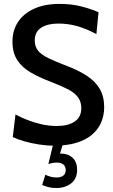

<svg xmlns="http://www.w3.org/2000/svg" viewBox="-20 -734 582 986"><path d="M258 14Q219 14 179 7.8Q139 1.5 104.2 -8.5Q69.5 -18.5 45.5 -30L59.5 -146Q88.5 -130.5 123.2 -117Q158 -103.5 195.8 -95.2Q233.5 -87 272 -87Q329.5 -87 363.5 -109.8Q397.5 -132.5 397.5 -178Q397.5 -212 380.2 -235Q363 -258 327.8 -276Q292.5 -294 238 -315Q181.5 -336.5 137.8 -361.8Q94 -387 69 -424.8Q44 -462.5 44 -521Q44 -578 72.8 -621.5Q101.5 -665 155.8 -689.5Q210 -714 286.5 -714Q346.5 -714 398.2 -700.8Q450 -687.5 486 -671L475 -559Q423.5 -586.5 376.5 -599.8Q329.5 -613 280 -613Q225 -613 191.8 -592Q158.5 -571 158.5 -526Q158.5 -493.5 176.2 -472.8Q194 -452 227.8 -435.8Q261.5 -419.5 310.5 -400.5Q377 -376 422.5 -347Q468 -318 491.5 -278.8Q515 -239.5 515 -183.5Q515 -142 499.8 -106Q484.5 -70 453.2 -43Q422 -16 373.5 -1Q325 14 258 14ZM280.5 79 247.5 62.5Q258 59 268 56.8Q278 54.5 290 54.5Q330 54.5 353 76.5Q376 98.5 376 137.5Q376 183.5 345.5 207.5Q315 231.5 270.5 231.5Q246.5 231.5 228 226.8Q209.5 222 196.5 215.5L213 163.5Q227 170 241 173.8Q255 177.5 270.5 177.5Q292 177.5 304.8 168Q317.5 158.5 317.5 139.5Q317.5 121.5 306 111.2Q294.5 101 271 101Q260.5 101 250.2 102.8Q240 104.5 228.5 108L254.5 0H305Z"/></svg>

Font: Cabin SemiCondensedMedium
Style: Regular
Weight: 500
Width: 4
Designer: Pablo Impallari
Foundry: Pablo Impallari. http://www.impallari.com Igino Marini. http://www.ikern.com
Version: Version 3.001